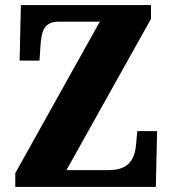

<svg xmlns="http://www.w3.org/2000/svg" viewBox="-20 -734 677 754"><path d="M40 0H592L597 -219H519L515 -173C511 -120 495 -66 408 -66H241L573 -660V-714H62L57 -496H135L139 -554C143 -613 153 -649 212 -649H372L40 -54Z"/></svg>

Font: Noto Serif Armenian Condensed Black
Style: Regular
Weight: 900
Width: 3
Designer: Monotype Design Team
Foundry: Monotype Imaging Inc.
Version: Version 2.008